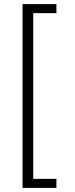

<svg xmlns="http://www.w3.org/2000/svg" viewBox="-20 -815 365 936"><path d="M90 101V-795H255V-751H142V57H255V101Z"/></svg>

Font: Jldddboxgfspflltxgxzjzlszac
Style: Regular
Weight: 300
Designer: Carrois Corporate & Edenspiekermann
Foundry: Carrois Corporate GbR & Edenspiekermann AG
Version: Version 2.001